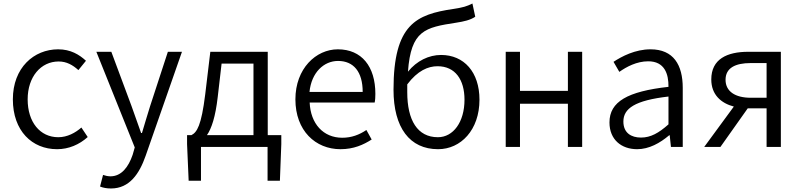

<svg xmlns="http://www.w3.org/2000/svg" viewBox="-20 -834 4547 1090"><path d="M304 13C370 13 430 -13 478 -56L442 -110C408 -80 362 -55 311 -55C207 -55 137 -141 137 -270C137 -398 212 -485 313 -485C358 -485 393 -465 425 -436L468 -489C430 -524 381 -554 310 -554C173 -554 53 -450 53 -270C53 -91 162 13 304 13Z M610 236C715 236 771 153 807 50L1013 -540H933L832 -231C817 -184 801 -128 786 -79H781C763 -128 744 -184 727 -231L612 -540H527L745 3L733 45C709 115 669 167 607 167C592 167 576 163 565 159L548 225C565 232 586 236 610 236Z M1216 -283 1238 -473H1419V-67H1155C1181 -105 1203 -170 1216 -283ZM1121 0H1499V192H1569L1577 -16V-67H1500V-540H1174L1145 -298C1123 -120 1098 -83 1067 -67H1042V-16L1051 192H1121Z M1913 13C1988 13 2043 -12 2090 -42L2060 -96C2020 -69 1976 -52 1923 -52C1815 -52 1743 -132 1738 -252H2107C2110 -265 2111 -283 2111 -301C2111 -457 2033 -554 1898 -554C1774 -554 1657 -445 1657 -270C1657 -92 1771 13 1913 13ZM1737 -312C1748 -423 1819 -488 1899 -488C1987 -488 2039 -427 2039 -312Z M2292 -311C2292 -326 2292 -341 2292 -355C2351 -433 2410 -458 2464 -458C2564 -458 2617 -382 2617 -268C2617 -141 2553 -55 2466 -55C2350 -55 2292 -151 2292 -311ZM2467 13C2596 13 2702 -96 2702 -268C2702 -425 2614 -522 2484 -522C2415 -522 2346 -489 2296 -427C2313 -662 2393 -678 2569 -705C2614 -712 2650 -720 2678 -739L2662 -814C2629 -798 2612 -792 2552 -783C2345 -752 2214 -698 2214 -325C2214 -109 2306 13 2467 13Z M2851 0H2932V-245H3204V0H3285V-540H3204V-318H2932V-540H2851Z M3597 13C3665 13 3727 -22 3779 -66H3782L3789 0H3856V-335C3856 -465 3804 -554 3673 -554C3586 -554 3510 -514 3463 -483L3496 -426C3537 -455 3595 -486 3660 -486C3753 -486 3776 -414 3775 -341C3543 -315 3440 -257 3440 -139C3440 -41 3508 13 3597 13ZM3619 -53C3564 -53 3519 -79 3519 -144C3519 -218 3584 -264 3775 -286V-128C3720 -79 3674 -53 3619 -53Z M4332 0H4413V-540H4228C4108 -540 4018 -499 4018 -383C4018 -296 4074 -248 4146 -229L3978 0H4070L4225 -219H4226H4332ZM4242 -279C4154 -279 4099 -315 4099 -381C4099 -448 4154 -476 4242 -476H4332V-279Z"/></svg>

Font: Source Han Sans JP Normal
Style: Regular
Weight: 350
Designer: Ryoko NISHIZUKA 西塚涼子 (kana, bopomofo & ideographs); Paul D. Hunt (Latin, Greek & Cyrillic); Sandoll Communications 산돌커뮤니
Foundry: Adobe
Version: Version 2.002;hotconv 1.0.116;makeotfexe 2.5.65601